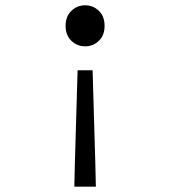

<svg xmlns="http://www.w3.org/2000/svg" viewBox="-20 -518 640 722"><path d="M259.5 183.9 261.7 90.3 271.8 -253.7H328.2L338.3 90.3L340.5 183.9ZM300 -343.8Q270.3 -343.8 248.5 -364.5Q226.7 -385.2 226.7 -420.6Q226.7 -456.6 248.5 -477.3Q270.3 -498.1 300 -498.1Q330.3 -498.1 351.8 -477.3Q373.3 -456.6 373.3 -420.6Q373.3 -385.2 351.8 -364.5Q330.3 -343.8 300 -343.8Z"/></svg>

Font: Source Code Pro ExtraLight
Style: Regular
Weight: 200
Monospace: yes
Designer: Paul D. Hunt, Teo Tuominen
Foundry: Adobe
Version: Version 1.026;hotconv 1.1.0;makeotfexe 2.6.0